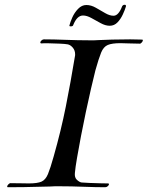

<svg xmlns="http://www.w3.org/2000/svg" viewBox="-20 -798 619 805"><path d="M13 -13Q10 -13 10 -16Q10 -20 15.5 -25.5Q21 -31 25 -30Q49 -30 68 -29.5Q87 -29 101 -29Q137 -29 154 -36.5Q171 -44 181 -68Q191 -92 205 -142Q236 -251 256 -351.5Q276 -452 294 -561Q295 -564 295 -570Q295 -587 285 -598.5Q275 -610 264 -612Q254 -614 230.5 -615Q207 -616 184 -616.5Q161 -617 154 -616Q149 -616 149 -620Q149 -624 154 -628.5Q159 -633 164 -633Q203 -633 255 -631Q307 -629 353 -629Q365 -629 375.5 -629Q386 -629 396 -630Q413 -631 449.5 -632Q486 -633 526 -633Q539 -633 551.5 -632.5Q564 -632 575 -632H576Q579 -632 579 -629Q579 -625 574 -619.5Q569 -614 565 -615Q540 -615 520.5 -616Q501 -617 485 -617Q450 -617 432 -609.5Q414 -602 404 -577.5Q394 -553 380 -503Q372 -472 361.5 -426Q351 -380 340 -328.5Q329 -277 319.5 -227Q310 -177 303 -136.5Q296 -96 294 -73Q292 -54 302 -44.5Q312 -35 321 -33Q331 -32 354.5 -31Q378 -30 401 -29.5Q424 -29 431 -29H432Q437 -29 437 -26Q437 -22 432 -17.5Q427 -13 421 -13Q381 -13 329.5 -15Q278 -17 232 -17Q220 -17 209.5 -17Q199 -17 189 -16Q174 -16 144.5 -15Q115 -14 80.5 -13.5Q46 -13 14 -13ZM440 -690Q422 -690 402 -701Q382 -712 363 -722.5Q344 -733 328 -733Q303 -733 287 -693Q286 -688 278 -687.5Q270 -687 271 -691Q274 -704 283 -724.5Q292 -745 307.5 -761Q323 -777 342 -777Q362 -777 382 -765.5Q402 -754 421 -743Q440 -732 456 -732Q467 -732 476 -742.5Q485 -753 491 -769Q494 -778 503 -778Q509 -778 508 -771Q504 -757 495 -737.5Q486 -718 472.5 -704Q459 -690 440 -690Z"/></svg>

Font: Kings
Style: Regular
Weight: 400
Designer: Robert E. Leuschke
Foundry: Robert E. Leuschke
Version: Version 1.010; ttfautohint (v1.8.3)